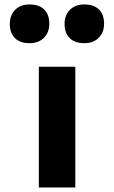

<svg xmlns="http://www.w3.org/2000/svg" viewBox="-20 -824 502 844"><path d="M150.7 0V-530.7H311.1V0ZM350.7 -634.2Q309 -634.2 286.4 -656.4Q263.9 -678.6 263.9 -718.7Q263.9 -756.9 287.2 -780.7Q310.6 -804.4 350.7 -804.4Q392.3 -804.4 414.9 -782.5Q437.5 -760.6 437.5 -719.3Q437.5 -681.7 414.1 -658Q390.7 -634.2 350.7 -634.2ZM109.9 -634.2Q68.3 -634.2 45.7 -656.4Q23.1 -678.6 23.1 -718.7Q23.1 -756.9 46.5 -780.7Q69.9 -804.4 109.9 -804.4Q151.5 -804.4 174.1 -782.5Q196.7 -760.6 196.7 -719.3Q196.7 -681.7 173.3 -658Q149.9 -634.2 109.9 -634.2Z"/></svg>

Font: Lexend Mega
Style: Regular
Weight: 400
Designer: Bonnie Shaver-Troup, Thomas Jockin
Foundry: Lexend
Version: Version 1.007